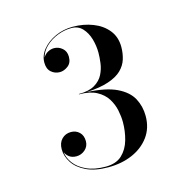

<svg xmlns="http://www.w3.org/2000/svg" viewBox="-76 -987 603 611"><g transform="rotate(-15 225.0 -681.5)"><path d="M178.4 -699.4V-700.6Q211.9 -700.6 231 -712.1Q250.2 -723.6 259 -741.2Q267.9 -758.9 270.2 -777.8Q272.6 -796.7 272.6 -811.6Q272.6 -834.4 266.1 -857Q259.5 -879.5 245.5 -894.5Q231.5 -909.5 209 -909.5Q185.8 -909.5 163.4 -900.6Q140.9 -891.8 124.5 -876.3Q108.1 -860.8 103 -840.8Q109.2 -851.5 119.1 -856.7Q129 -862 139.4 -862Q154.2 -862 166.3 -851.8Q178.4 -841.6 178.4 -823.4Q178.4 -803.3 165.3 -793.4Q152.1 -783.4 138.2 -783.4Q122 -783.4 110 -794Q98 -804.6 98 -825.4Q98 -848.8 114.3 -868.6Q130.7 -888.4 157.2 -900.4Q183.8 -912.4 214.4 -912.4Q250.1 -912.4 280.4 -900.6Q310.8 -888.9 329.2 -866.1Q347.6 -843.4 347.6 -810.4Q347.6 -789.3 341.7 -770.3Q335.8 -751.4 320.4 -736.3Q304.9 -721.3 276.7 -711.8Q248.5 -702.2 203.9 -700Q267 -696.9 302.1 -679.9Q337.3 -662.9 351.5 -636.3Q365.6 -609.8 365.6 -578.2Q365.6 -538.6 344.7 -510.1Q323.8 -481.6 288.5 -466.3Q253.1 -451 209.6 -451Q165.2 -451 136.5 -464.9Q107.8 -478.8 93.9 -500.3Q80 -521.8 80 -544.6Q80 -565.7 92 -578Q104 -590.3 122.4 -590.3Q138.6 -590.3 149.9 -579.6Q161.1 -568.9 161.1 -550Q161.1 -532.9 148.5 -521.9Q135.9 -511 120.2 -511Q105.6 -511 96.4 -518Q87.2 -524.9 83.6 -534.8Q85.3 -515.6 99 -497.2Q112.6 -478.9 138.2 -467Q163.7 -455.1 201.2 -455.1Q235.7 -455.1 255.2 -473.3Q274.6 -491.6 282.6 -519.9Q290.6 -548.2 290.6 -578.2Q290.6 -596.2 286.3 -617.1Q282 -638 270.3 -656.8Q258.5 -675.5 236.3 -687.5Q214.2 -699.4 178.4 -699.4Z"/></g></svg>

Font: Bodoni* 72 Medium
Style: Regular
Weight: 500
Version: Version 1.002; ttfautohint (v0.97) -l 8 -r 50 -G 200 -x 14 -